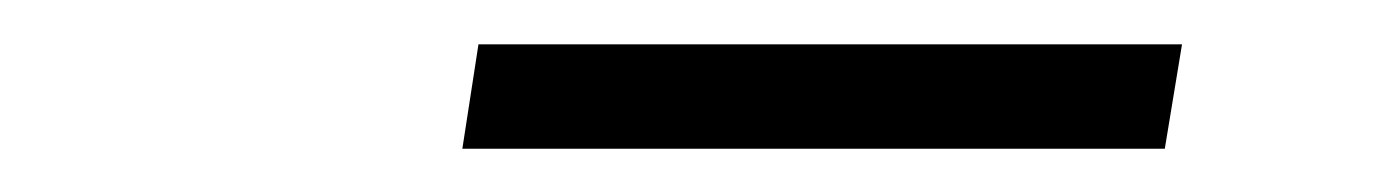

<svg xmlns="http://www.w3.org/2000/svg" viewBox="-20 -731 627 87"><path d="M507.8 -663.6H189.5L196.8 -710.9H515.6Z"/></svg>

Font: Roboto Mono Light
Style: Italic
Weight: 300
Designer: Google
Version: Version 2.000985; 2015; ttfautohint (v1.3)